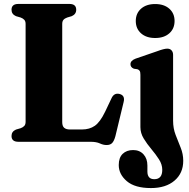

<svg xmlns="http://www.w3.org/2000/svg" viewBox="-20 -720 961 975"><path d="M344.5 -638 321 -631Q308.5 -626.5 302.2 -619.2Q296 -612 296 -598.5V-100Q296 -79.5 306 -71Q316 -62.5 335 -62.5H396.5Q434.5 -62.5 461.5 -81.2Q488.5 -100 514 -153L546 -220.5Q559 -249.5 586.5 -243Q617 -235.5 607.5 -200.5L566 -28.5Q559.5 -4.5 549.8 6Q540 16.5 521.5 16.5Q504.5 16.5 486.8 8.2Q469 0 439.5 0H73.5Q38.5 0 38.5 -29.5Q38.5 -52 61 -62L85 -69Q97 -73.5 103.5 -80.8Q110 -88 110 -101.5V-598.5Q110 -612 103.5 -619.2Q97 -626.5 85 -631L61 -638Q38.5 -648 38.5 -670.5Q38.5 -700 73.5 -700H332.5Q367 -700 367 -670.5Q367 -648 344.5 -638ZM768 -527Q723 -527 696.2 -550.8Q669.5 -574.5 669.5 -613.5Q669.5 -652 696.2 -675.8Q723 -699.5 768 -699.5Q813 -699.5 839.8 -675.8Q866.5 -652 866.5 -613.5Q866.5 -574.5 839.8 -550.8Q813 -527 768 -527ZM859 -107Q859 -68 871.8 -35Q884.5 -2 897.5 30Q910.5 62 910.5 96.5Q910.5 159.5 866.2 197.2Q822 235 746.5 235Q665 235 624 200Q583 165 583 118Q583 80.5 603 61.2Q623 42 656 42Q689 42 708.8 63.8Q728.5 85.5 728.5 120.5V151Q728.5 190 763.5 190Q804 190 804 142.5Q804 115 787.2 89Q770.5 63 748.5 37Q726.5 11 709.8 -16.5Q693 -44 693 -74.5V-340Q693 -354.5 689.2 -360.2Q685.5 -366 677.5 -368.5L660 -371Q642.5 -378 642.5 -394Q642.5 -412 668 -422L778.5 -460Q813 -473 829.5 -473Q843.5 -473 851.2 -464.2Q859 -455.5 859 -441.5Z"/></svg>

Font: Fraunces 72pt S050
Style: Bold
Weight: 700
Version: Version 1.000; ttfautohint (v1.8.3)